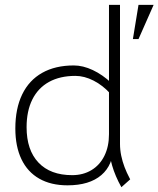

<svg xmlns="http://www.w3.org/2000/svg" viewBox="-20 -761 660 800"><path d="M261.2 11.2Q192.4 11.2 143.6 -16.6Q94.7 -44.4 69.3 -97.7Q43.9 -150.9 43.9 -225.6Q43.9 -308.6 72.5 -367.7Q101.1 -426.8 155.8 -457.5Q210.4 -488.3 287.6 -488.3Q325.7 -488.3 366.7 -469Q407.7 -449.7 444.3 -415L440.9 -369.6Q408.7 -405.3 370.1 -425Q331.5 -444.8 293.9 -444.8Q230 -444.8 184.3 -419.7Q138.7 -394.5 114.7 -346.4Q90.8 -298.3 90.8 -231Q90.8 -135.7 140.4 -83.5Q189.9 -31.2 280.8 -31.2Q326.2 -31.2 361.1 -52.2Q396 -73.2 415 -111.8Q434.1 -150.4 434.1 -201.7L452.1 -151.4Q452.1 -74.2 402.3 -31.5Q352.5 11.2 261.2 11.2ZM485.8 19Q434.1 -73.2 434.1 -160.2L480 -161.1Q480 -136.7 485.1 -112.3Q490.2 -87.9 499 -64.7Q507.8 -41.5 520 -18.6L522.5 -13.7ZM434.1 -160.2V-740.7H480V-103ZM557.1 -740.7H620.1L557.1 -598.1H533.7Z"/></svg>

Font: DavidDev Light
Style: Regular
Weight: 300
Designer: David.dev
Foundry: David.dev
Version: Version 1.001;FEAKit 1.0